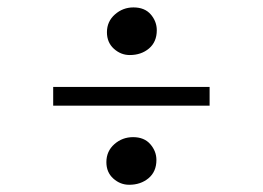

<svg xmlns="http://www.w3.org/2000/svg" viewBox="-20 -549 709 518"><path d="M330 -400.5Q306 -400.5 287.2 -417.5Q268.5 -434.5 268.5 -462Q268.5 -491 290 -510Q311.5 -529 340 -529Q370.5 -529 386.8 -510Q403 -491 403 -467.5Q403 -436 382 -418.2Q361 -400.5 330 -400.5ZM545.5 -314.5V-264H123.5V-314.5ZM267 -111.5Q267 -141 288.5 -160Q310 -179 339 -179Q369 -179 385.5 -160Q402 -141 402 -117.5Q402 -86 380.8 -68.2Q359.5 -50.5 328.5 -50.5Q304.5 -50.5 285.8 -67.2Q267 -84 267 -111.5Z"/></svg>

Font: Merriweather 120pt SemiBold
Style: Regular
Weight: 600
Version: Version 2.100